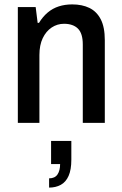

<svg xmlns="http://www.w3.org/2000/svg" viewBox="-20 -558 552 872"><path d="M61 0V-526H142L151 -454H157Q174 -482 196.5 -501Q219 -520 247 -529Q275 -538 308 -538Q353 -538 386 -522Q419 -506 437.5 -470.5Q456 -435 456 -375V0H356V-356Q356 -381 350.5 -399Q345 -417 334 -428Q323 -439 307 -444.5Q291 -450 271 -450Q240 -450 214.5 -433Q189 -416 174 -384.5Q159 -353 159 -308V0ZM203 294V252Q229 252 241 234.5Q253 217 253 187H212V82H304V167Q304 213 291.5 241Q279 269 256 281.5Q233 294 203 294Z"/></svg>

Font: Archivo SemiCondensed Medium
Style: Regular
Weight: 500
Width: 4
Designer: Hector Gatti
Foundry: Omnibus-Type
Version: Version 2.001